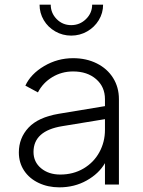

<svg xmlns="http://www.w3.org/2000/svg" viewBox="-20 -793 613 825"><path d="M61 -138Q61 -200 102.5 -244.5Q144 -289 232 -304L431 -337V-367Q431 -420 393 -453Q355 -486 294 -486Q245 -486 204.5 -461.5Q164 -437 143 -396L89 -425Q112 -475 169.5 -509Q227 -543 294 -543Q351 -543 396 -520.5Q441 -498 466 -458Q491 -418 491 -367V0H431V-92Q405 -47 352.5 -17.5Q300 12 235 12Q186 12 146 -7Q106 -26 83.5 -60Q61 -94 61 -138ZM239 -43Q295 -43 339 -69Q383 -95 407 -139Q431 -183 431 -235V-281L248 -251Q124 -231 124 -140Q124 -97 156.5 -70Q189 -43 239 -43ZM150 -773H198Q198 -737 223.5 -711Q249 -685 286 -685Q323 -685 349.5 -711Q376 -737 376 -773H423Q423 -737 404.5 -706.5Q386 -676 354.5 -658Q323 -640 286 -640Q249 -640 217.5 -658Q186 -676 168 -706.5Q150 -737 150 -773Z"/></svg>

Font: Eudoxus Sans Light
Style: Regular
Weight: 300
Designer: Stijn de Vries
Foundry: tokotype
Version: Version 2.005